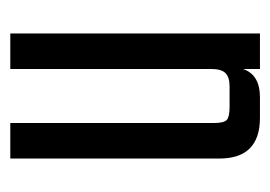

<svg xmlns="http://www.w3.org/2000/svg" viewBox="-96 -429 525 373"><g transform="rotate(-90 166.5 -242.5)"><path d="M219 -485H288V0H219V-33Q208 0 164 0H124Q45 0 45 -79V-485H114V-90Q114 -70 120 -64.5Q126 -59 145 -59H185Q203 -59 211 -67Q219 -75 219 -95Z"/></g></svg>

Font: Teko Light
Style: Regular
Weight: 300
Designer: Manushi Parikh, Jonny Pinhorn
Foundry: Indian Type Foundry
Version: Version 1.105;PS 1.0;hotconv 1.0.78;makeotf.lib2.5.61930; tt